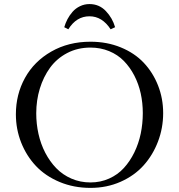

<svg xmlns="http://www.w3.org/2000/svg" viewBox="-20 -916 878 944"><path d="M58.1 -354Q58.1 -452.1 103 -533.2Q147.9 -614.3 232.4 -662.6Q316.9 -710.9 424.8 -710.9Q505.9 -710.9 573.7 -683.1Q641.6 -655.3 686.8 -607.4Q731.9 -559.6 757.1 -495.6Q782.2 -431.6 782.2 -359.9Q782.2 -286.6 756.8 -220Q731.4 -153.3 686 -102.8Q640.6 -52.2 572.8 -22.2Q504.9 7.8 424.8 7.8Q342.8 7.8 273.2 -21.2Q203.6 -50.3 157 -99.6Q110.4 -148.9 84.2 -214.8Q58.1 -280.8 58.1 -354ZM158.2 -358.9Q158.2 -307.1 169.2 -257.6Q180.2 -208 202.6 -164.8Q225.1 -121.6 256.6 -89.1Q288.1 -56.6 331.3 -37.8Q374.5 -19 424.8 -19Q474.1 -19 516.6 -38.1Q559.1 -57.1 589.1 -90.1Q619.1 -123 640.4 -166.5Q661.6 -210 671.9 -259Q682.1 -308.1 682.1 -359.9Q682.1 -409.7 671.9 -456.5Q661.6 -503.4 640.4 -544.4Q619.1 -585.4 589.1 -616.2Q559.1 -647 516.6 -664.6Q474.1 -682.1 424.8 -682.1Q361.8 -682.1 310.5 -655.3Q259.3 -628.4 226.3 -583.3Q193.4 -538.1 175.8 -480.5Q158.2 -422.9 158.2 -358.9ZM295.9 -782.2Q301.8 -802.7 311.8 -821.8Q321.8 -840.8 336.7 -857.9Q351.6 -875 373.3 -885.5Q395 -896 419.9 -896Q467.8 -896 500.5 -861.6Q533.2 -827.1 545.9 -782.2L523.9 -772Q482.4 -835.9 419.9 -835.9Q355.5 -835.9 315.9 -772Z"/></svg>

Font: Dehuti
Style: Bold
Weight: 700
Version: Version 1.2